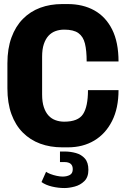

<svg xmlns="http://www.w3.org/2000/svg" viewBox="-20 -716 640 946"><path d="M287 10Q227.5 10 178 -8.2Q128.5 -26.5 92.2 -63Q56 -99.5 36.2 -154Q16.5 -208.5 16.5 -281V-404Q16.5 -476.5 36.5 -531.2Q56.5 -586 92.8 -622.8Q129 -659.5 178.2 -677.8Q227.5 -696 286.5 -696H313.5Q388.5 -696 444.8 -664.8Q501 -633.5 532.5 -570.8Q564 -508 564 -413H407Q407 -467 398.5 -501.5Q390 -536 366.2 -553Q342.5 -570 296.5 -570Q273.5 -570 253.5 -562.8Q233.5 -555.5 219 -539.8Q204.5 -524 196 -498.8Q187.5 -473.5 187.5 -436.5V-250.5Q187.5 -213.5 196 -188Q204.5 -162.5 219 -146.8Q233.5 -131 253.5 -123.8Q273.5 -116.5 296.5 -116.5Q365 -116.5 389.2 -153.8Q413.5 -191 413.5 -272H564Q564 -183 532.2 -120Q500.5 -57 444.5 -23.5Q388.5 10 314 10ZM297.5 210.5Q267 210.5 236.2 203.2Q205.5 196 184.5 181L207 130.5Q214.5 136 228.8 141.5Q243 147 259.5 150.5Q276 154 288.5 154Q309 154 323.8 146.2Q338.5 138.5 338.5 117.5Q338.5 100 328.2 91.2Q318 82.5 297 82.5H275.5V30.5H298Q327 30.5 354 38Q381 45.5 398.2 65Q415.5 84.5 415.5 121Q415.5 157 395.5 176.5Q375.5 196 348 203.2Q320.5 210.5 297.5 210.5Z"/></svg>

Font: Chivo Mono Medium
Style: Regular
Weight: 500
Monospace: yes
Designer: Hector Gatti
Foundry: Omnibus-Type
Version: Version 1.008